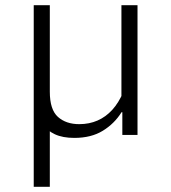

<svg xmlns="http://www.w3.org/2000/svg" viewBox="-20 -520 660 740"><path d="M448 -500H510V0H451.5V-131L448 -138ZM110 200V-500H172V-166.5Q172 -97.5 203.2 -69.5Q234.5 -41.5 285.5 -41.5Q324 -41.5 356 -55.5Q388 -69.5 412.8 -96.8Q437.5 -124 454.5 -164L468.5 -87.5H448.5Q421 -43.5 376.2 -16Q331.5 11.5 266.5 11.5Q221.5 11.5 191.5 -2.5Q161.5 -16.5 146.2 -41Q131 -65.5 128 -97.5L172 -81V200Z"/></svg>

Font: Monaspace Krypton Var
Style: Regular
Weight: 400
Designer: Riley Cran and the Lettermatic Team
Version: Version 1.101 (Monaspace Krypton Var)